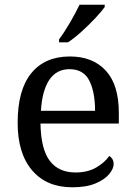

<svg xmlns="http://www.w3.org/2000/svg" viewBox="-20 -786 575 816"><path d="M287 10Q178 10 116.5 -62Q55 -134 55 -264Q55 -404 113 -475Q171 -546 277 -546Q374 -546 429.5 -486Q485 -426 485 -307V-261H152Q154 -152 191.5 -102.5Q229 -53 301 -53Q353 -53 389.5 -74.5Q426 -96 444 -123Q451 -120 457 -111Q463 -102 463 -89Q463 -69 444 -46Q425 -23 386 -6.5Q347 10 287 10ZM384 -315Q384 -395 359.5 -443.5Q335 -492 275 -492Q220 -492 189.5 -446.5Q159 -401 154 -315ZM231 -619Q253 -648 277.5 -690Q302 -732 318 -766H425V-756Q413 -739 386 -710Q359 -681 327.5 -652.5Q296 -624 269 -606H231Z"/></svg>

Font: Noto Serif Ahom
Style: Regular
Weight: 400
Designer: Monotype Design Team
Foundry: Monotype Imaging Inc.
Version: Version 2.007; ttfautohint (v1.8.4.7-5d5b)